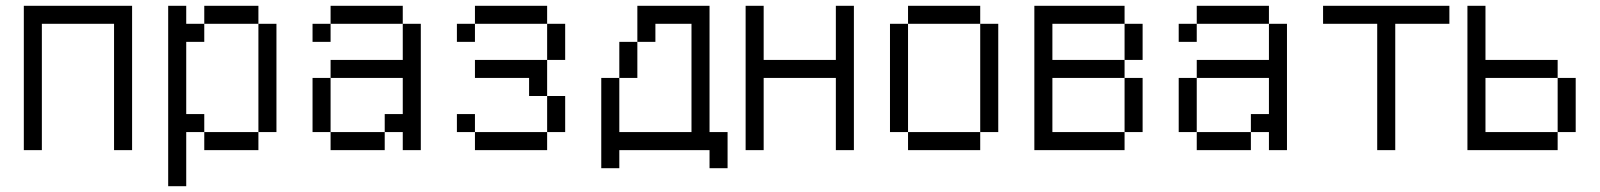

<svg xmlns="http://www.w3.org/2000/svg" viewBox="-20 -520 5540 665"><path d="M62.5 -500Q62.5 -500 62.5 0H125V-437.5H375V0H437.5Q437.5 0 437.5 -500Z M562.5 -500Q562.5 -500 562.5 125H625V-62.5H687.5V0H875V-62.5H687.5V-125H625Q625 -125 625 -375H687.5V-437.5H625V-500ZM875 -62.5H937.5Q937.5 -62.5 937.5 -437.5H875Q875 -437.5 875 -62.5ZM687.5 -437.5H875V-500H687.5Z M1125 -62.5V0H1312.5V-62.5ZM1125 -62.5V-250H1062.5V-62.5ZM1375 -62.5V0H1437.5V-437.5H1375Q1375 -437.5 1375 -312.5H1125V-250H1375Q1375 -250 1375 -125H1312.5V-62.5ZM1125 -437.5H1062.5V-375H1125ZM1125 -437.5H1375V-500H1125Z M1625 -62.5V0H1875V-62.5ZM1625 -62.5V-125H1562.5V-62.5ZM1875 -62.5H1937.5Q1937.5 -62.5 1937.5 -187.5H1875Q1875 -187.5 1875 -62.5ZM1875 -187.5Q1875 -187.5 1875 -312.5H1625V-250H1812.5V-187.5ZM1875 -312.5H1937.5Q1937.5 -312.5 1937.5 -437.5H1875Q1875 -437.5 1875 -312.5ZM1625 -437.5H1562.5V-375H1625ZM1625 -437.5H1875V-500H1625Z M2437.5 0V62.5H2500Q2500 62.5 2500 -62.5H2437.5V-500H2187.5Q2187.5 -500 2187.5 -375H2125Q2125 -375 2125 -250H2062.5V62.5H2125V0ZM2125 -62.5V-250H2187.5Q2187.5 -250 2187.5 -375H2250V-437.5H2375Q2375 -437.5 2375 -62.5Z M2562.5 -500Q2562.5 -500 2562.5 0H2625Q2625 0 2625 -250H2875Q2875 -250 2875 0H2937.5Q2937.5 0 2937.5 -500H2875V-312.5H2625V-500Z M3125 -62.5V0H3375V-62.5ZM3125 -62.5Q3125 -62.5 3125 -437.5H3062.5Q3062.5 -437.5 3062.5 -62.5ZM3375 -62.5H3437.5Q3437.5 -62.5 3437.5 -437.5H3375Q3375 -437.5 3375 -62.5ZM3125 -437.5H3375V-500H3125Z M3562.5 -500Q3562.5 -500 3562.5 0H3875V-62.5H3625V-250H3875V-62.5H3937.5V-250H3875V-312.5H3625Q3625 -312.5 3625 -437.5H3875Q3875 -437.5 3875 -312.5H3937.5Q3937.5 -312.5 3937.5 -437.5H3875V-500Z M4125 -62.5V0H4312.5V-62.5ZM4125 -62.5V-250H4062.5V-62.5ZM4375 -62.5V0H4437.5V-437.5H4375Q4375 -437.5 4375 -312.5H4125V-250H4375Q4375 -250 4375 -125H4312.5V-62.5ZM4125 -437.5H4062.5V-375H4125ZM4125 -437.5H4375V-500H4125Z M5000 -437.5V-500H4562.5V-437.5H4750V0H4812.5V-437.5Z M5062.5 -500Q5062.5 -500 5062.5 0H5375V-62.5H5125V-250H5375V-62.5H5437.5V-250H5375V-312.5H5125V-500Z"/></svg>

Font: Unifont
Style: Regular
Weight: 500
Version: Version 13.0.05